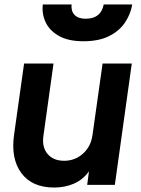

<svg xmlns="http://www.w3.org/2000/svg" viewBox="-20 -829 634 861"><path d="M223 12Q124 12 76 -52.5Q28 -117 43 -224L88 -544H220L175 -222Q167 -170 193 -139Q219 -108 268 -108Q316 -108 352 -140Q388 -172 395 -225L440 -544H571L495 0H371L379 -61Q352 -23 311.5 -5.5Q271 12 223 12ZM354 -644Q286 -644 244 -668Q202 -692 184.5 -729.5Q167 -767 172 -809H301Q298 -779 314.5 -762Q331 -745 364 -745Q433 -745 445 -809H573Q566 -766 540.5 -728Q515 -690 469 -667Q423 -644 354 -644Z"/></svg>

Font: Plus Jakarta Sans
Style: Bold Italic
Weight: 700
Italic angle: -8°
Designer: Gumpita Rahayu
Foundry: Tokotype
Version: Version 2.071; ttfautohint (v1.8.4.7-5d5b);gftools[0.9.29]